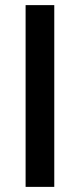

<svg xmlns="http://www.w3.org/2000/svg" viewBox="-20 -730 312 750"><path d="M80 0V-710H192V0Z"/></svg>

Font: IngvarSans
Style: Regular
Weight: 600
Version: Version 3.000